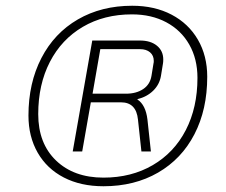

<svg xmlns="http://www.w3.org/2000/svg" viewBox="-20 -683 786 668"><path d="M79 -281Q79 -394 124 -481Q169 -568 251 -615.5Q333 -663 440 -663Q518 -663 577 -632Q636 -601 668.5 -545Q701 -489 701 -416Q701 -302 656.5 -216Q612 -130 530 -82.5Q448 -35 340 -35Q261 -35 202 -65.5Q143 -96 111 -152Q79 -208 79 -281ZM667 -412Q667 -478 638.5 -528Q610 -578 558.5 -605.5Q507 -633 439 -633Q342 -633 268 -589.5Q194 -546 153.5 -467.5Q113 -389 113 -286Q113 -184 175 -124.5Q237 -65 340 -65Q437 -65 511.5 -108.5Q586 -152 626.5 -230.5Q667 -309 667 -412ZM301 -542H467Q504 -542 526 -524Q548 -506 548 -476Q548 -467 547 -462L540 -419Q535 -389 513 -367.5Q491 -346 458 -338V-337Q487 -318 493 -267L505 -156H472L460 -267Q454 -327 401 -327H296L266 -156H233ZM418 -357Q454 -357 478 -373Q502 -389 507 -419L514 -462Q515 -465 515 -471Q515 -490 502 -501Q489 -512 467 -512H329L302 -357Z"/></svg>

Font: Bai Jamjuree ExtraLight
Style: Italic
Weight: 275
Italic angle: -10°
Version: Version 1.000; ttfautohint (v1.6)